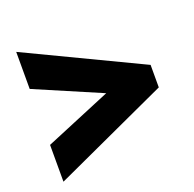

<svg xmlns="http://www.w3.org/2000/svg" viewBox="-97 -714 713 706"><g transform="rotate(-20 259.5 -361.0)"><path d="M36 -107V-251L295 -359L36 -470V-615L484 -401V-313Z"/></g></svg>

Font: Noto Sans Malayalam Condensed Black
Style: Regular
Weight: 900
Width: 3
Designer: Jelle Bosma - Monotype Design Team
Foundry: Monotype Imaging Inc.
Version: Version 2.104; ttfautohint (v1.8.4.7-5d5b)